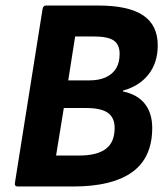

<svg xmlns="http://www.w3.org/2000/svg" viewBox="-20 -675 600 695"><path d="M44 0Q32 0 34 -13L134 -642Q136 -655 147 -655H335Q445 -655 498 -619.5Q551 -584 551 -511Q551 -448 517.5 -405.5Q484 -363 425 -347V-344Q478 -333 504.5 -299Q531 -265 531 -212Q531 -104 458.5 -52Q386 0 246 0ZM183 -112H266Q331 -112 363 -136Q395 -160 395 -212Q395 -249 370.5 -266.5Q346 -284 292 -284H211ZM227 -384H303Q338 -384 362.5 -395Q387 -406 400 -427Q413 -448 413 -480Q413 -514 391.5 -528.5Q370 -543 320 -543H252Z"/></svg>

Font: Sofia Sans Semi Condensed ExtraBold
Style: Italic
Weight: 800
Italic angle: -9°
Version: Version 4.100